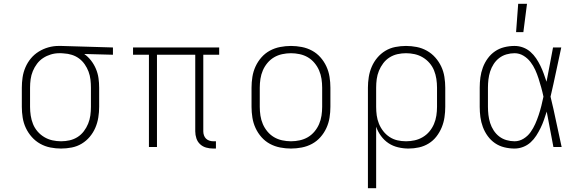

<svg xmlns="http://www.w3.org/2000/svg" viewBox="-20 -768 3040 1003"><path d="M299 8Q271 8 243 2.5Q215 -3 190 -17Q165 -31 146 -52.5Q127 -74 115 -99.5Q103 -125 98.5 -153.5Q94 -182 94 -210V-310Q94 -337 98 -364Q102 -391 113 -416.5Q124 -442 141.5 -463Q159 -484 182.5 -498.5Q206 -513 232.5 -520.5Q259 -528 286 -528H300L570 -520V-482L420 -486Q440 -472 455.5 -452Q471 -432 481 -408.5Q491 -385 494.5 -360Q498 -335 498 -310V-210Q498 -182 493.5 -154Q489 -126 478 -100.5Q467 -75 449 -53.5Q431 -32 407 -17.5Q383 -3 355 2.5Q327 8 299 8ZM299 -30Q322 -30 344 -35Q366 -40 385 -52Q404 -64 418 -82.5Q432 -101 440.5 -122Q449 -143 452 -165Q455 -187 455 -210V-310Q455 -331 452.5 -352.5Q450 -374 442.5 -394Q435 -414 422.5 -432Q410 -450 393 -462.5Q376 -475 355.5 -481.5Q335 -488 313 -489L300 -490H289Q267 -490 245.5 -483.5Q224 -477 205.5 -465Q187 -453 173.5 -435Q160 -417 151.5 -396.5Q143 -376 140 -354Q137 -332 137 -310V-210Q137 -187 140.5 -164Q144 -141 152.5 -120Q161 -99 176 -81.5Q191 -64 211 -52Q231 -40 253.5 -35Q276 -30 299 -30Z M1094 8Q1075 8 1057 3Q1039 -2 1025.5 -14.5Q1012 -27 1006 -45Q1000 -63 1000 -82V-482H800V0H758V-482H675V-520H1125V-482H1042V-82Q1042 -71 1045.5 -61Q1049 -51 1056 -44Q1063 -37 1073 -33.5Q1083 -30 1094 -30H1108V8Z M1500 8Q1472 8 1443.5 2.5Q1415 -3 1390 -16.5Q1365 -30 1346 -51.5Q1327 -73 1315 -99Q1303 -125 1298.5 -153.5Q1294 -182 1294 -210V-310Q1294 -338 1298.5 -366.5Q1303 -395 1315 -421Q1327 -447 1346 -468.5Q1365 -490 1390 -503.5Q1415 -517 1443.5 -522.5Q1472 -528 1500 -528Q1528 -528 1556.5 -522.5Q1585 -517 1610 -503.5Q1635 -490 1654 -468.5Q1673 -447 1685 -421Q1697 -395 1701.5 -366.5Q1706 -338 1706 -310V-210Q1706 -182 1701.5 -153.5Q1697 -125 1685 -99Q1673 -73 1654 -51.5Q1635 -30 1610 -16.5Q1585 -3 1556.5 2.5Q1528 8 1500 8ZM1500 -30Q1523 -30 1546 -35Q1569 -40 1588.5 -51.5Q1608 -63 1623 -81Q1638 -99 1647 -120Q1656 -141 1659.5 -164Q1663 -187 1663 -210V-310Q1663 -333 1659.5 -356Q1656 -379 1647 -400Q1638 -421 1623 -439Q1608 -457 1588.5 -468.5Q1569 -480 1546 -485Q1523 -490 1500 -490Q1477 -490 1454 -485Q1431 -480 1411.5 -468.5Q1392 -457 1377 -439Q1362 -421 1353 -400Q1344 -379 1340.5 -356Q1337 -333 1337 -310V-210Q1337 -187 1340.5 -164Q1344 -141 1353 -120Q1362 -99 1377 -81Q1392 -63 1411.5 -51.5Q1431 -40 1454 -35Q1477 -30 1500 -30Z M1902 215V-310Q1902 -338 1906.5 -366Q1911 -394 1922 -419.5Q1933 -445 1951 -466.5Q1969 -488 1993 -502.5Q2017 -517 2045 -522.5Q2073 -528 2101 -528Q2129 -528 2157 -522.5Q2185 -517 2210 -503Q2235 -489 2254 -467.5Q2273 -446 2285 -420.5Q2297 -395 2301.5 -366.5Q2306 -338 2306 -310V-210Q2306 -183 2302 -155.5Q2298 -128 2287.5 -102.5Q2277 -77 2260 -55Q2243 -33 2219.5 -18.5Q2196 -4 2169 2Q2142 8 2114 8Q2087 8 2059.5 1.5Q2032 -5 2009.5 -20Q1987 -35 1970.5 -57.5Q1954 -80 1945 -106V215ZM2101 -30Q2124 -30 2146.5 -35Q2169 -40 2189 -52Q2209 -64 2223.5 -81.5Q2238 -99 2247 -120Q2256 -141 2259.5 -164Q2263 -187 2263 -210V-310Q2263 -333 2259.5 -356Q2256 -379 2247.5 -400Q2239 -421 2224 -438.5Q2209 -456 2189 -468Q2169 -480 2146.5 -485Q2124 -490 2101 -490Q2078 -490 2056 -485Q2034 -480 2015 -468Q1996 -456 1982 -437.5Q1968 -419 1959.5 -398Q1951 -377 1948 -355Q1945 -333 1945 -310V-210Q1945 -187 1948 -165Q1951 -143 1959.5 -122Q1968 -101 1982 -83Q1996 -65 2015 -52.5Q2034 -40 2056 -35Q2078 -30 2101 -30Z M2668 8Q2641 8 2614.5 1.5Q2588 -5 2566 -20Q2544 -35 2528 -57Q2512 -79 2502.5 -104.5Q2493 -130 2489.5 -156.5Q2486 -183 2486 -210V-310Q2486 -337 2489.5 -363.5Q2493 -390 2502.5 -415.5Q2512 -441 2528 -463Q2544 -485 2566 -500Q2588 -515 2614.5 -521.5Q2641 -528 2668 -528Q2691 -528 2712.5 -520Q2734 -512 2751 -497Q2768 -482 2780.5 -463.5Q2793 -445 2803 -424.5Q2813 -404 2820.5 -383Q2828 -362 2835 -341Q2844 -385 2852 -430Q2860 -475 2869 -520H2912Q2898 -456 2884.5 -391.5Q2871 -327 2856 -263Q2872 -198 2885.5 -132Q2899 -66 2914 0H2871Q2862 -46 2853.5 -92.5Q2845 -139 2836 -185Q2829 -163 2821.5 -141.5Q2814 -120 2804 -99.5Q2794 -79 2781.5 -59.5Q2769 -40 2752 -24.5Q2735 -9 2713 -0.5Q2691 8 2668 8ZM2668 -30Q2693 -30 2715 -43.5Q2737 -57 2751.5 -77.5Q2766 -98 2776 -120.5Q2786 -143 2794 -167Q2802 -191 2808 -215Q2814 -239 2819 -263Q2814 -287 2807.5 -310.5Q2801 -334 2793.5 -357.5Q2786 -381 2776 -403Q2766 -425 2751 -444.5Q2736 -464 2714.5 -477Q2693 -490 2668 -490Q2647 -490 2626 -484Q2605 -478 2588 -465Q2571 -452 2559 -433.5Q2547 -415 2540.5 -394.5Q2534 -374 2531.5 -352.5Q2529 -331 2529 -310V-210Q2529 -189 2531.5 -167.5Q2534 -146 2540.5 -125.5Q2547 -105 2559 -86.5Q2571 -68 2588 -55Q2605 -42 2626 -36Q2647 -30 2668 -30ZM2676 -600 2687 -748H2733L2714 -600Z"/></svg>

Font: Iosevka Etoile Extralight
Style: Regular
Weight: 200
Designer: Belleve Invis
Foundry: Belleve Invis
Version: Version 22.1.2; ttfautohint (v1.8.4)